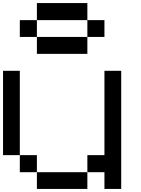

<svg xmlns="http://www.w3.org/2000/svg" viewBox="-20 -1243 929 1263"><path d="M222.7 0Q222.7 -27.3 222.7 -110.4Q305.7 -110.4 554.7 -110.4Q554.7 -83 554.7 0Q471.7 0 222.7 0ZM110.4 -110.4Q110.4 -138.7 110.4 -222.7Q138.7 -222.7 222.7 -222.7Q222.7 -194.3 222.7 -110.4Q194.3 -110.4 110.4 -110.4ZM0 -222.7Q0 -361.3 0 -777.3Q27.3 -777.3 110.4 -777.3Q110.4 -638.7 110.4 -222.7Q83 -222.7 0 -222.7ZM667 0Q667 -27.3 667 -110.4Q638.7 -110.4 554.7 -110.4Q554.7 -138.7 554.7 -222.7Q583 -222.7 667 -222.7Q667 -361.3 667 -777.3Q694.3 -777.3 777.3 -777.3Q777.3 -583 777.3 0Q750 0 667 0ZM222.7 -888.7Q222.7 -917 222.7 -1000Q305.7 -1000 554.7 -1000Q554.7 -972.7 554.7 -888.7Q471.7 -888.7 222.7 -888.7ZM110.4 -1000Q110.4 -1027.3 110.4 -1110.4Q138.7 -1110.4 222.7 -1110.4Q222.7 -1083 222.7 -1000Q194.3 -1000 110.4 -1000ZM554.7 -1000Q554.7 -1027.3 554.7 -1110.4Q583 -1110.4 667 -1110.4Q667 -1083 667 -1000Q638.7 -1000 554.7 -1000ZM222.7 -1110.4Q222.7 -1138.7 222.7 -1222.7Q305.7 -1222.7 554.7 -1222.7Q554.7 -1194.3 554.7 -1110.4Q493.2 -1110.4 305.7 -1110.4Q285.2 -1110.4 222.7 -1110.4Z"/></svg>

Font: Ingsat TST_CRD
Style: Regular
Weight: 300
Designer: Tofik Waleny
Version: 1.0